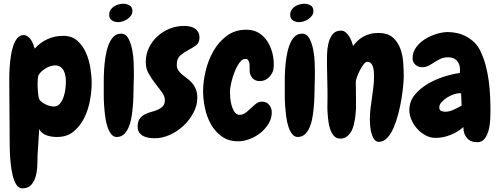

<svg xmlns="http://www.w3.org/2000/svg" viewBox="-20 -741 2706 1040"><path d="M476.6 -291Q476.6 -248 467.3 -196.8Q458 -145.5 436 -101.6Q414.1 -57.6 378.4 -28.3Q342.8 1 289.1 1Q275.4 1 260.7 -1Q246.1 -2.9 232.9 -7.8Q219.7 -12.7 209 -21Q198.2 -29.3 192.4 -43L183.6 97.7Q182.6 120.1 182.1 151.4Q181.6 182.6 174.3 210.9Q167 239.3 149.9 259.3Q132.8 279.3 100.6 279.3Q82 279.3 69.3 260.3Q56.6 241.2 49.3 211.9Q42 182.6 38.1 146.5Q34.2 110.4 33.2 77.1Q32.2 43.9 32.2 16.6Q32.2 -10.7 32.2 -23.4Q32.2 -88.9 31.2 -153.8Q30.3 -218.8 30.3 -284.2Q30.3 -295.9 30.3 -320.8Q30.3 -345.7 32.2 -375Q34.2 -404.3 38.6 -435.5Q43 -466.8 51.8 -492.7Q60.5 -518.6 74.2 -534.7Q87.9 -550.8 107.4 -550.8Q120.1 -550.8 130.4 -543.5Q140.6 -536.1 147.9 -524.9Q155.3 -513.7 160.2 -501Q165 -488.3 168 -477.5Q198.2 -511.7 237.8 -529.3Q277.3 -546.9 322.3 -546.9Q369.1 -546.9 398.9 -520.5Q428.7 -494.1 445.8 -455.1Q462.9 -416 469.7 -371.6Q476.6 -327.1 476.6 -291ZM336.9 -298.8Q336.9 -313.5 334.5 -328.6Q332 -343.8 325.7 -356.9Q319.3 -370.1 307.6 -378.4Q295.9 -386.7 278.3 -386.7Q254.9 -386.7 229 -371.6Q203.1 -356.4 190.4 -336.9Q185.5 -329.1 184.6 -311.5Q183.6 -293.9 183.6 -285.2Q183.6 -278.3 184.1 -267.1Q184.6 -255.9 185.5 -244.1Q186.5 -232.4 188 -221.7Q189.5 -210.9 192.4 -205.1Q195.3 -196.3 205.1 -189Q214.8 -181.6 226.6 -175.8Q238.3 -169.9 250.5 -167Q262.7 -164.1 271.5 -164.1Q292 -164.1 304.7 -179.7Q317.4 -195.3 324.7 -216.8Q332 -238.3 334.5 -261.2Q336.9 -284.2 336.9 -298.8Z M697.3 -681.6Q697.3 -668 689.9 -657.2Q682.6 -646.5 670.9 -638.2Q659.2 -629.9 645.5 -625.5Q631.8 -621.1 620.1 -621.1Q600.6 -621.1 585.9 -630.9Q571.3 -640.6 571.3 -661.1Q571.3 -675.8 578.6 -687Q585.9 -698.2 596.7 -705.6Q607.4 -712.9 621.1 -716.8Q634.8 -720.7 647.5 -720.7Q666 -720.7 681.6 -711.9Q697.3 -703.1 697.3 -681.6ZM705.1 -349.6Q705.1 -335.9 705.1 -320.8Q705.1 -305.7 704.1 -292Q703.1 -275.4 703.1 -247.6Q703.1 -219.7 701.2 -187.5Q699.2 -155.3 694.8 -122.1Q690.4 -88.9 680.7 -61.5Q670.9 -34.2 654.8 -17.1Q638.7 0 614.3 1Q595.7 2 583 -13.7Q570.3 -29.3 562 -54.2Q553.7 -79.1 549.8 -109.9Q545.9 -140.6 543.9 -169.4Q542 -198.2 542 -222.7Q542 -247.1 542 -258.8Q542 -274.4 542 -303.2Q542 -332 543.9 -365.2Q545.9 -398.4 551.3 -432.6Q556.6 -466.8 566.9 -495.1Q577.1 -523.4 593.8 -541Q610.4 -558.6 635.7 -558.6Q662.1 -558.6 675.8 -532.2Q689.5 -505.9 696.3 -470.7Q703.1 -435.5 704.1 -400.9Q705.1 -366.2 705.1 -349.6Z M1060.5 -537.1Q1060.5 -508.8 1041.5 -495.1Q1022.5 -481.4 999 -469.2Q975.6 -457 956.5 -440.4Q937.5 -423.8 937.5 -390.6Q937.5 -373 945.8 -360.4Q954.1 -347.7 966.3 -337.4Q978.5 -327.1 993.2 -316.4Q1007.8 -305.7 1020 -292Q1032.2 -278.3 1040.5 -258.8Q1048.8 -239.3 1048.8 -210.9Q1048.8 -169.9 1027.8 -130.4Q1006.8 -90.8 974.1 -60.1Q941.4 -29.3 900.4 -10.7Q859.4 7.8 819.3 7.8Q802.7 7.8 786.1 5.4Q769.5 2.9 756.3 -3.9Q743.2 -10.7 734.4 -22.9Q725.6 -35.2 725.6 -54.7Q725.6 -82 736.3 -97.2Q747.1 -112.3 763.7 -121.1Q780.3 -129.9 799.3 -134.8Q818.4 -139.6 835 -147Q851.6 -154.3 862.3 -166Q873 -177.7 873 -199.2Q873 -219.7 856.9 -241.7Q840.8 -263.7 821.3 -288.6Q801.8 -313.5 785.6 -341.8Q769.5 -370.1 769.5 -404.3Q769.5 -446.3 786.6 -481.9Q803.7 -517.6 832.5 -543.9Q861.3 -570.3 898.4 -585.4Q935.5 -600.6 976.6 -600.6Q992.2 -600.6 1007.3 -597.7Q1022.5 -594.7 1034.2 -587.4Q1045.9 -580.1 1053.2 -567.9Q1060.5 -555.7 1060.5 -537.1Z M1461.9 -375Q1461.9 -370.1 1460.9 -364.7Q1460 -359.4 1458 -354.5Q1449.2 -332 1430.7 -316.9Q1412.1 -301.8 1386.7 -301.8Q1348.6 -301.8 1335 -339.8Q1333 -344.7 1333 -351.1Q1333 -357.4 1332 -364.3V-392.6Q1330.1 -406.2 1325.2 -414.1Q1320.3 -421.9 1308.6 -421.9Q1292 -421.9 1276.9 -400.9Q1261.7 -379.9 1250.5 -351.1Q1239.3 -322.3 1232.4 -292Q1225.6 -261.7 1225.6 -243.2Q1225.6 -228.5 1227.5 -207.5Q1229.5 -186.5 1235.4 -167Q1241.2 -147.5 1251.5 -133.3Q1261.7 -119.1 1278.3 -119.1Q1294.9 -119.1 1309.1 -129.4Q1323.2 -139.6 1336.9 -153.3Q1349.6 -165 1364.7 -177.7Q1379.9 -190.4 1399.4 -190.4Q1423.8 -190.4 1438 -172.9Q1452.1 -155.3 1452.1 -132.8Q1452.1 -99.6 1434.6 -70.8Q1417 -42 1390.6 -21Q1364.3 0 1332 12.2Q1299.8 24.4 1270.5 24.4Q1217.8 24.4 1181.2 -2Q1144.5 -28.3 1122.1 -68.8Q1099.6 -109.4 1089.8 -157.2Q1080.1 -205.1 1080.1 -248Q1080.1 -297.9 1093.8 -356Q1107.4 -414.1 1135.7 -463.9Q1164.1 -513.7 1208.5 -546.9Q1252.9 -580.1 1314.5 -580.1Q1352.5 -580.1 1380.4 -563.5Q1408.2 -546.9 1426.3 -520Q1444.3 -493.2 1453.6 -460Q1462.9 -426.8 1462.9 -394.5Q1462.9 -389.6 1462.9 -384.8Q1462.9 -379.9 1461.9 -375Z M1677.7 -681.6Q1677.7 -668 1670.4 -657.2Q1663.1 -646.5 1651.4 -638.2Q1639.6 -629.9 1626 -625.5Q1612.3 -621.1 1600.6 -621.1Q1581.1 -621.1 1566.4 -630.9Q1551.8 -640.6 1551.8 -661.1Q1551.8 -675.8 1559.1 -687Q1566.4 -698.2 1577.1 -705.6Q1587.9 -712.9 1601.6 -716.8Q1615.2 -720.7 1627.9 -720.7Q1646.5 -720.7 1662.1 -711.9Q1677.7 -703.1 1677.7 -681.6ZM1685.5 -349.6Q1685.5 -335.9 1685.5 -320.8Q1685.5 -305.7 1684.6 -292Q1683.6 -275.4 1683.6 -247.6Q1683.6 -219.7 1681.6 -187.5Q1679.7 -155.3 1675.3 -122.1Q1670.9 -88.9 1661.1 -61.5Q1651.4 -34.2 1635.3 -17.1Q1619.1 0 1594.7 1Q1576.2 2 1563.5 -13.7Q1550.8 -29.3 1542.5 -54.2Q1534.2 -79.1 1530.3 -109.9Q1526.4 -140.6 1524.4 -169.4Q1522.5 -198.2 1522.5 -222.7Q1522.5 -247.1 1522.5 -258.8Q1522.5 -274.4 1522.5 -303.2Q1522.5 -332 1524.4 -365.2Q1526.4 -398.4 1531.7 -432.6Q1537.1 -466.8 1547.4 -495.1Q1557.6 -523.4 1574.2 -541Q1590.8 -558.6 1616.2 -558.6Q1642.6 -558.6 1656.2 -532.2Q1669.9 -505.9 1676.8 -470.7Q1683.6 -435.5 1684.6 -400.9Q1685.5 -366.2 1685.5 -349.6Z M2032.2 27.3Q2015.6 27.3 2005.9 12.2Q1996.1 -2.9 1991.2 -22.5Q1986.3 -42 1984.9 -62Q1983.4 -82 1983.4 -92.8Q1983.4 -122.1 1986.8 -151.4Q1990.2 -180.7 1994.6 -210Q1999 -239.3 2002.4 -268.6Q2005.9 -297.9 2005.9 -327.1Q2005.9 -338.9 2004.9 -352.5Q2003.9 -366.2 2000.5 -378.4Q1997.1 -390.6 1989.3 -398.4Q1981.4 -406.2 1968.8 -406.2Q1960 -406.2 1949.2 -392.1Q1938.5 -377.9 1929.2 -359.9Q1919.9 -341.8 1913.6 -323.7Q1907.2 -305.7 1907.2 -296.9Q1907.2 -275.4 1907.7 -253.4Q1908.2 -231.4 1908.2 -209V-152.3Q1907.2 -134.8 1905.3 -116.2Q1903.3 -97.7 1899.4 -80.1Q1896.5 -62.5 1890.6 -46.4Q1884.8 -30.3 1875.5 -18.1Q1866.2 -5.9 1853.5 2Q1840.8 9.8 1823.2 9.8Q1803.7 9.8 1791 -2.9Q1778.3 -15.6 1770.5 -35.6Q1762.7 -55.7 1759.3 -80.6Q1755.9 -105.5 1754.4 -129.4Q1752.9 -153.3 1753.4 -173.3Q1753.9 -193.4 1753.9 -205.1V-251Q1753.9 -288.1 1752.4 -324.2Q1751 -360.4 1751 -396.5Q1751 -416 1751.5 -446.3Q1752 -476.6 1758.8 -505.4Q1765.6 -534.2 1781.2 -554.7Q1796.9 -575.2 1827.1 -575.2Q1840.8 -575.2 1851.6 -566.4Q1862.3 -557.6 1870.6 -544.9Q1878.9 -532.2 1884.3 -517.6Q1889.6 -502.9 1892.6 -492.2Q1902.3 -505.9 1915.5 -518.6Q1928.7 -531.2 1945.3 -541Q1961.9 -550.8 1982.4 -556.6Q2002.9 -562.5 2029.3 -562.5Q2079.1 -562.5 2106.9 -538.6Q2134.8 -514.6 2147.9 -479Q2161.1 -443.4 2164.1 -402.3Q2167 -361.3 2167 -328.1Q2167 -311.5 2164.1 -278.8Q2161.1 -246.1 2154.8 -206.5Q2148.4 -167 2137.7 -125.5Q2127 -84 2112.3 -49.8Q2097.7 -15.6 2077.6 5.9Q2057.6 27.3 2032.2 27.3Z M2636.7 -137.7Q2636.7 -120.1 2635.3 -91.8Q2633.8 -63.5 2627 -36.6Q2620.1 -9.8 2605.5 9.8Q2590.8 29.3 2564.5 29.3Q2528.3 29.3 2508.8 5.9Q2489.3 -17.6 2490.2 -52.7Q2459 -25.4 2419.4 -9.8Q2379.9 5.9 2338.9 5.9Q2310.5 5.9 2285.2 -7.8Q2259.8 -21.5 2240.2 -43Q2220.7 -64.5 2209 -91.3Q2197.3 -118.2 2197.3 -144.5Q2197.3 -191.4 2226.1 -226.6Q2254.9 -261.7 2296.9 -286.6Q2338.9 -311.5 2386.2 -326.2Q2433.6 -340.8 2470.7 -345.7Q2470.7 -350.6 2471.2 -354.5Q2471.7 -358.4 2471.7 -363.3Q2471.7 -393.6 2455.1 -412.1Q2438.5 -430.7 2408.2 -430.7Q2383.8 -430.7 2366.2 -422.4Q2348.6 -414.1 2333 -403.8Q2317.4 -393.6 2301.8 -385.3Q2286.1 -377 2266.6 -377Q2245.1 -377 2230 -390.6Q2214.8 -404.3 2214.8 -425.8Q2214.8 -458 2233.9 -484.4Q2252.9 -510.7 2281.7 -528.8Q2310.5 -546.9 2344.2 -557.1Q2377.9 -567.4 2406.2 -567.4Q2432.6 -567.4 2459 -561Q2485.4 -554.7 2508.8 -541.5Q2532.2 -528.3 2551.3 -509.3Q2570.3 -490.2 2582 -464.8Q2599.6 -428.7 2610.4 -388.2Q2621.1 -347.7 2627 -305.2Q2632.8 -262.7 2634.8 -220.2Q2636.7 -177.7 2636.7 -137.7ZM2480.5 -168.9 2477.5 -235.4Q2475.6 -235.4 2473.6 -235.8Q2471.7 -236.3 2469.7 -236.3Q2457 -236.3 2438 -230Q2418.9 -223.6 2401.4 -212.4Q2383.8 -201.2 2371.6 -187.5Q2359.4 -173.8 2359.4 -159.2Q2359.4 -145.5 2369.1 -140.6Q2378.9 -135.7 2391.6 -135.7Q2413.1 -135.7 2437.5 -147Q2461.9 -158.2 2480.5 -168.9Z"/></svg>

Font: Chewy
Style: Regular
Weight: 400
Designer: Squid
Foundry: Font Diner, Inc DBA Sideshow
Version: Version 1.000